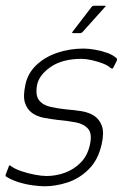

<svg xmlns="http://www.w3.org/2000/svg" viewBox="-26 -647 432 672"><path d="M5 -65Q5 -68 7.5 -68Q10 -68 12 -66Q25 -56 48.5 -48Q72 -40 96 -35.5Q120 -31 137 -31Q170 -31 201.5 -42.5Q233 -54 257 -78.5Q281 -103 289 -142Q297 -179 282.5 -196Q268 -213 240 -218.5Q212 -224 178 -227Q153 -230 128.5 -234.5Q104 -239 86.5 -251.5Q69 -264 61.5 -287Q54 -310 63 -351Q71 -390 100.5 -418.5Q130 -447 173.5 -462Q217 -477 267 -477Q284 -477 307 -473Q330 -469 350.5 -461.5Q371 -454 383 -442Q384 -440 383.5 -439Q383 -438 383 -435L370 -409Q368 -405 361 -409Q352 -418 333.5 -425Q315 -432 295 -436.5Q275 -441 260 -441Q193 -441 152.5 -413.5Q112 -386 104 -351Q97 -314 110.5 -296.5Q124 -279 150.5 -273Q177 -267 207 -264Q233 -262 258.5 -258Q284 -254 303 -242Q322 -230 330.5 -206.5Q339 -183 330 -143Q318 -88 285 -55Q252 -22 210.5 -8.5Q169 5 130 5Q113 5 87.5 1.5Q62 -2 37 -10Q12 -18 -6 -30Q-7 -34 -6 -36ZM230 -531Q226 -531 226.5 -533Q227 -535 228 -536L294 -622Q297 -627 304 -627H341Q344 -627 344 -625.5Q344 -624 341 -622L263 -535Q261 -533 259 -532Q257 -531 255 -531Z"/></svg>

Font: Glory ExtraLight
Style: Italic
Weight: 250
Italic angle: -12°
Version: Version 1.011